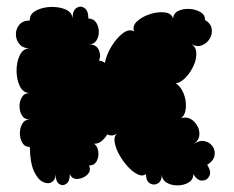

<svg xmlns="http://www.w3.org/2000/svg" viewBox="-20 -551 706 580"><path d="M70 -107Q55 -107 47.5 -119.5Q40 -132 40 -148.5Q40 -165 47.5 -177.5Q55 -190 70 -190Q54 -190 46.5 -202Q39 -214 39 -230Q39 -246 46.5 -258Q54 -270 70 -270Q50 -270 40 -290.5Q30 -311 30 -337.5Q30 -364 40 -384.5Q50 -405 70 -405Q49 -405 38.5 -418Q28 -431 28 -447.5Q28 -464 38.5 -476.5Q49 -489 70 -489Q69 -508 88 -518.5Q107 -529 132.5 -530Q158 -531 178 -522.5Q198 -514 199 -495Q199 -519 211 -527Q223 -535 235 -527Q247 -519 247 -495Q262 -495 270 -483.5Q278 -472 278.5 -456.5Q279 -441 271.5 -429Q264 -417 249 -417Q271 -417 278.5 -400Q286 -383 279 -368Q289 -367 297 -361Q301 -385 316.5 -410.5Q332 -436 351 -450.5Q370 -465 385 -456Q379 -473 394.5 -487Q410 -501 433.5 -508.5Q457 -516 477.5 -513.5Q498 -511 503 -495Q504 -511 518.5 -518Q533 -525 552 -524Q571 -523 585.5 -514.5Q600 -506 599 -491Q617 -480 619.5 -464Q622 -448 613.5 -434Q605 -420 589.5 -414Q574 -408 557 -419Q572 -410 573 -391.5Q574 -373 565 -353Q556 -333 541.5 -317.5Q527 -302 511 -299Q526 -290 534.5 -269Q543 -248 541.5 -226Q540 -204 527 -194Q543 -199 556 -191.5Q569 -184 576.5 -170Q584 -156 582 -141Q580 -126 565 -116Q583 -128 598.5 -124.5Q614 -121 622.5 -108.5Q631 -96 628 -80.5Q625 -65 606 -53Q619 -33 612.5 -19.5Q606 -6 591 -5.5Q576 -5 564 -25Q564 -8 549.5 0.5Q535 9 516 9Q497 9 483 0.5Q469 -8 469 -25Q469 -4 457 3Q445 10 433 3Q421 -4 421 -25Q410 -17 394.5 -25Q379 -33 364 -50Q349 -67 338.5 -87Q328 -107 326 -124Q324 -141 336 -149Q320 -137 304 -145Q297 -133 286.5 -124.5Q276 -116 264 -117Q275 -109 277 -93Q279 -77 272 -64Q265 -51 249 -51Q256 -35 244 -23.5Q232 -12 215 -10.5Q198 -9 191 -25Q191 -3 180 4.5Q169 12 158.5 4.5Q148 -3 148 -25Q148 -8 136.5 -1Q125 6 109.5 -1.5Q94 -9 82.5 -34Q71 -59 70 -107Z"/></svg>

Font: Rubik Bubbles
Style: Regular
Weight: 400
Designer: Hubert and Fischer, NaN
Foundry: Hubert and Fischer, NaN
Version: Version 2.200